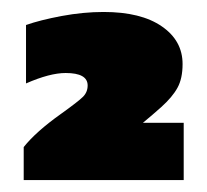

<svg xmlns="http://www.w3.org/2000/svg" viewBox="-20 -674 350 324"><path d="M20 -370.1V-425.8Q40.5 -451.7 83 -481.9Q112.3 -502.9 120.1 -510.7Q127.9 -518.6 127.9 -529.8Q127.9 -550.8 90.8 -550.8Q64 -550.8 23.9 -533.2V-631.8Q47.4 -640.1 84 -647Q120.6 -653.8 154.8 -653.8Q217.8 -653.8 252.9 -629.6Q288.1 -605.5 288.1 -565.9Q288.1 -541.5 279.5 -525.9Q271 -510.3 252 -493.2Q237.8 -480.5 221.2 -466.8H290V-370.1Z"/></svg>

Font: Kanit ExtraBold
Style: Regular
Weight: 800
Designer: Katatrad Team
Foundry: CadsonDemak
Version: Version 1.000;PS 001.000;hotconv 1.0.88;makeotf.lib2.5.64775